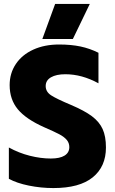

<svg xmlns="http://www.w3.org/2000/svg" viewBox="-20 -940 583 975"><path d="M260 -920H436L350 -742H195ZM25 -32V-191Q76 -163 131.5 -149Q187 -135 238 -135Q284 -135 308 -150Q332 -165 332 -193Q332 -214 319 -229.5Q306 -245 281.5 -258Q257 -271 204 -294Q112 -335 70.5 -385Q29 -435 29 -508Q29 -568 60.5 -615Q92 -662 149 -688Q206 -714 280 -714Q341 -714 388.5 -704Q436 -694 480 -672V-517Q396 -563 312 -563Q266 -563 239 -547.5Q212 -532 212 -503Q212 -474 239.5 -456Q267 -438 341 -407Q409 -378 446.5 -350Q484 -322 501 -285Q518 -248 518 -191Q518 -94 451 -39.5Q384 15 251 15Q188 15 126.5 2.5Q65 -10 25 -32Z"/></svg>

Font: Readiness
Style: Bold
Weight: 700
Designer: Katatrad Team
Foundry: CadsonDemak
Version: Version 1.00;January 16, 2020;FontCreator 12.0.0.2550 64-bit